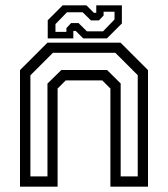

<svg xmlns="http://www.w3.org/2000/svg" viewBox="-20 -700 630 720"><path d="M55 0V-437L158 -540H432L535 -437V0H394V-368L363.5 -398.5H226.5L196 -368V0ZM94 -38.5H158V-386.5L210 -437.5H381.5L432.5 -387V-38.5H496.5V-418L412.5 -502H178.5L94 -417.5ZM159 -556V-624L215 -680H304L332 -652H341V-680H437V-612L381 -556H292L264 -584H255V-556ZM188 -580.5H229V-594.5L246.5 -613.5H274.5L306 -582.5H366.5L409.5 -627V-656H368.5V-642L351 -623.5H321L290 -654H231L188 -609.5Z"/></svg>

Font: Tourney Thin
Style: Regular
Weight: 400
Version: Version 1.015